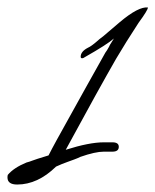

<svg xmlns="http://www.w3.org/2000/svg" viewBox="-59 -458 416 514"><path d="M-13 36Q-39 36 -39 17Q-39 12 -38 10Q-22 -9 12 -23Q20 -25 27.5 -28Q35 -31 42 -33L71 -42Q79 -58 93 -83.5Q107 -109 126 -143Q145 -177 169 -220.5Q193 -264 223 -317Q227 -322 233 -333Q235 -338 238.5 -343Q242 -348 246 -355Q228 -339 168 -305Q164 -302 161 -302Q157 -302 157 -306Q157 -320 176 -330Q181 -332 189 -338Q197 -344 207 -353Q218 -361 231.5 -373Q245 -385 262 -399Q312 -441 337 -438Q337 -431 312 -397Q278 -345 252 -301Q229 -261 195.5 -200.5Q162 -140 117 -57Q180 -77 219 -77H242Q259 -77 259 -65Q259 -52 242 -52H219Q196 -52 156 -38Q148 -34 139.5 -31Q131 -28 123 -25Q106 -19 91 -12Q42 36 -13 36Z"/></svg>

Font: Whisper
Style: Regular
Weight: 400
Designer: Robert E. Leuschke
Foundry: Robert E. Leuschke
Version: Version 1.010; ttfautohint (v1.8.4.7-5d5b)